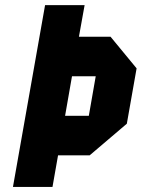

<svg xmlns="http://www.w3.org/2000/svg" viewBox="-20 -739 560 759"><path d="M237.3 -281.2H331.1L358.4 -437.5H264.6ZM209.5 -125 187.5 0H31.2L158.2 -718.8H314.5L292 -593.8H417L520 -468.8L481.4 -250L334.5 -125Z"/></svg>

Font: Signwood
Style: Italic
Weight: 400
Italic angle: -10°
Designer: GGBotNet
Foundry: GGBotNet
Version: 0.95